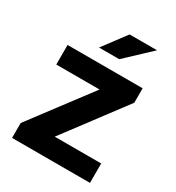

<svg xmlns="http://www.w3.org/2000/svg" viewBox="-174 -831 859 937"><g transform="rotate(30 255.5 -362.0)"><path d="M213.9 -109.4H475.6V0H36.6V-84L288.1 -418H44.4V-528.3H467.3V-446.8ZM280.8 -724.1H435.5L297.4 -594.2H183.6Z"/></g></svg>

Font: Roboto Web
Style: Bold
Weight: 700
Designer: Google
Version: Version 1.200310; 2013